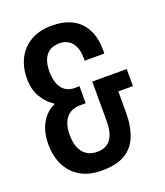

<svg xmlns="http://www.w3.org/2000/svg" viewBox="-132 -789 763 890"><g transform="rotate(-20 249.5 -343.5)"><path d="M218 12Q155 12 112.5 -13Q70 -38 47.5 -83Q25 -128 25 -186Q25 -249 50 -292Q75 -335 115 -352V-356Q82 -376 59 -414.5Q36 -453 36 -506Q36 -563 58.5 -606.5Q81 -650 124 -674.5Q167 -699 228 -699Q286 -699 327 -678Q368 -657 390.5 -615Q413 -573 413 -511V-494H316V-505Q316 -541 305.5 -564Q295 -587 276.5 -598.5Q258 -610 233 -610Q213 -610 196.5 -603.5Q180 -597 168.5 -583.5Q157 -570 151 -549.5Q145 -529 145 -502Q145 -468 154.5 -443Q164 -418 182.5 -404.5Q201 -391 227 -391H253V-307H224Q200 -307 179.5 -296.5Q159 -286 146 -261Q133 -236 133 -194Q133 -155 144.5 -129Q156 -103 177 -90Q198 -77 226 -77Q257 -77 276.5 -90Q296 -103 306 -129Q316 -155 316 -195V-391H486V-307H414V-204Q414 -134 394 -85.5Q374 -37 331.5 -12.5Q289 12 218 12Z"/></g></svg>

Font: Archivo ExtraCondensed SemiBold
Style: Regular
Weight: 600
Width: 2
Designer: Hector Gatti
Foundry: Omnibus-Type
Version: Version 2.001